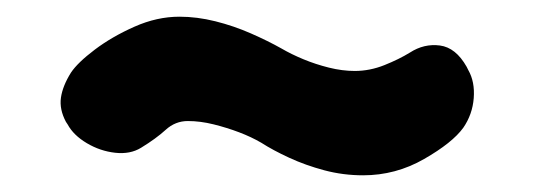

<svg xmlns="http://www.w3.org/2000/svg" viewBox="-20 -365 640 230"><path d="M415 -155Q391 -155 368.5 -161Q346 -167 326.5 -176Q307 -185 293 -194Q281 -201 266.5 -206.5Q252 -212 236 -216Q220 -220 205 -220Q190 -220 178.5 -209.5Q167 -199 149 -188Q136 -180 118 -182Q100 -184 84 -193.5Q68 -203 61 -216L59 -219Q51 -234 53 -248Q55 -262 65 -278Q73 -290 93.5 -305.5Q114 -321 141 -333Q168 -345 195 -345Q216 -345 238 -339.5Q260 -334 280.5 -325Q301 -316 317 -307Q329 -300 343.5 -294Q358 -288 374 -284Q390 -280 405 -280Q423 -280 440.5 -287Q458 -294 471 -302Q488 -313 507 -310.5Q526 -308 539 -285L541 -281Q549 -267 547.5 -247.5Q546 -228 535 -212Q522 -194 488 -174.5Q454 -155 415 -155Z"/></svg>

Font: Winky Sans Black
Style: Regular
Weight: 900
Designer: Simon Atzbach
Foundry: typofactur
Version: Version 1.205